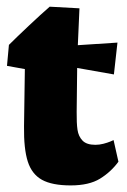

<svg xmlns="http://www.w3.org/2000/svg" viewBox="-20 -546 383 577"><path d="M52.2 -166.5Q51.3 -98.6 63.5 -60.5Q75.7 -22.5 106.2 -5.6Q136.7 11.2 192.4 11.2Q247.6 11.2 280.5 -9Q313.5 -29.3 335.9 -60.1L321.3 -125Q319.3 -124 311.3 -120.6Q303.2 -117.2 291 -114Q278.8 -110.8 266.6 -110.8Q240.2 -110.8 228 -123.5Q215.8 -136.2 212.9 -156Q210 -175.8 210.4 -210L211.9 -341.8L322.3 -322.3L333 -418L213.9 -410.2L218.8 -521L129.4 -525.9Q104 -503.9 66.4 -468.5Q28.8 -433.1 6.8 -411.1L1 -348.1L54.7 -338.4Z"/></svg>

Font: Neuton ExtraBold
Style: Regular
Weight: 800
Designer: Brian M Zick
Foundry: Brian M Zick
Version: Version 1.560